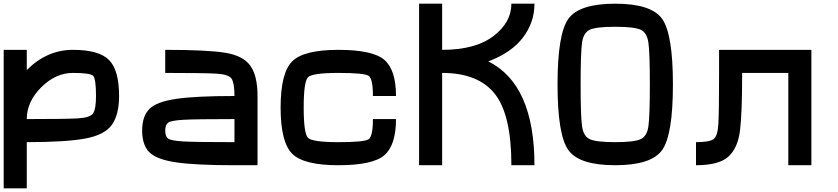

<svg xmlns="http://www.w3.org/2000/svg" viewBox="-20 -895 4540 1040"><path d="M500 -375Q500 -468.8 484.4 -484.4Q468.8 -500 375 -500Q281.2 -500 203.1 -421.9Q125 -343.8 125 -250Q335.9 -250 402.3 -253.9Q468.8 -257.8 484.4 -281.2Q500 -304.7 500 -375ZM125 -625V-515.6Q234.4 -625 375 -625Q515.6 -625 570.3 -570.3Q625 -515.6 625 -375Q625 -273.4 585.9 -218.8Q546.9 -164.1 441.4 -144.5Q335.9 -125 125 -125V125H0V-625Z M1250 -125V-250Q1039.1 -250 972.7 -246.1Q906.2 -242.2 890.6 -230.5Q875 -218.8 875 -187.5Q875 -156.2 890.6 -144.5Q906.2 -132.8 972.7 -128.9Q1039.1 -125 1250 -125ZM1375 -375V0H1250Q1039.1 0 933.6 -15.6Q828.1 -31.2 789.1 -70.3Q750 -109.4 750 -187.5Q750 -265.6 789.1 -304.7Q828.1 -343.8 933.6 -359.4Q1039.1 -375 1250 -375Q1250 -445.3 1234.4 -468.8Q1218.8 -492.2 1152.3 -496.1Q1085.9 -500 875 -500V-625Q1101.6 -625 1199.2 -609.4Q1296.9 -593.8 1335.9 -539.1Q1375 -484.4 1375 -375Z M1500 -312.5Q1500 -500 1562.5 -562.5Q1625 -625 1812.5 -625Q2000 -625 2062.5 -570.3Q2125 -515.6 2125 -375H2000Q2000 -468.8 1976.6 -484.4Q1953.1 -500 1812.5 -500Q1671.9 -500 1648.4 -476.6Q1625 -453.1 1625 -312.5Q1625 -171.9 1648.4 -148.4Q1671.9 -125 1812.5 -125Q1953.1 -125 1976.6 -140.6Q2000 -156.2 2000 -250H2125Q2125 -109.4 2062.5 -54.7Q2000 0 1812.5 0Q1625 0 1562.5 -62.5Q1500 -125 1500 -312.5Z M2875 0H2750Q2750 -273.4 2660.2 -386.7Q2570.3 -500 2375 -500V0H2250V-875H2375V-625Q2554.7 -625 2652.3 -699.2Q2750 -773.4 2750 -875H2875Q2875 -773.4 2812.5 -691.4Q2750 -609.4 2625 -562.5Q2875 -437.5 2875 0Z M3500 -437.5Q3500 -609.4 3492.2 -664.1Q3484.4 -718.8 3449.2 -734.4Q3414.1 -750 3312.5 -750Q3210.9 -750 3175.8 -734.4Q3140.6 -718.8 3132.8 -664.1Q3125 -609.4 3125 -437.5Q3125 -265.6 3132.8 -210.9Q3140.6 -156.2 3175.8 -140.6Q3210.9 -125 3312.5 -125Q3414.1 -125 3449.2 -140.6Q3484.4 -156.2 3492.2 -210.9Q3500 -265.6 3500 -437.5ZM3625 -437.5Q3625 -164.1 3566.4 -82Q3507.8 0 3312.5 0Q3117.2 0 3058.6 -82Q3000 -164.1 3000 -437.5Q3000 -710.9 3058.6 -793Q3117.2 -875 3312.5 -875Q3507.8 -875 3566.4 -793Q3625 -710.9 3625 -437.5Z M4000 -500Q4000 -281.2 3988.3 -187.5Q3976.6 -93.8 3925.8 -46.9Q3875 0 3750 0V-125Q3820.3 -125 3843.8 -140.6Q3867.2 -156.2 3871.1 -222.7Q3875 -289.1 3875 -500V-625H4375V0H4250V-500Z"/></svg>

Font: CraftyPE
Style: Regular
Weight: 400
Designer: Erek Butcher
Foundry: Haunted Coop
Version: Version 0.018;April 4, 2024;FontCreator 15.0.0.2962 64-bit